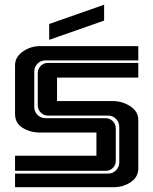

<svg xmlns="http://www.w3.org/2000/svg" viewBox="-20 -784 642 804"><path d="M186 -617.2V-683.6L416 -764.2V-697.8ZM169.9 -531.2Q150.9 -531.2 137.2 -517.6Q123.5 -503.9 123.5 -484.9V-335Q123.5 -315.9 137.5 -302.5Q151.4 -289.1 170.4 -289.1H422.9Q439.9 -289.1 452.4 -276.4Q464.8 -263.7 464.8 -246.6V-110.4Q464.8 -92.8 452.6 -80.8Q440.4 -68.8 422.9 -68.8H43V-131.8H383.8V-229H147.9Q106.9 -229 75 -248.5Q43 -268.1 43 -307.1V-511.2Q43 -543.5 73.2 -566.4Q106.9 -590.8 146 -590.8H559.1V-531.2ZM138.2 -341.8V-478Q138.2 -495.6 150.6 -508.1Q163.1 -520.5 180.2 -520.5H559.1V-459H218.8V-360.8H452.6Q491.2 -360.8 525.1 -339.4Q559.1 -317.9 559.1 -281.2V-77.6Q558.1 -41 526.4 -20.5Q494.6 0 454.6 0H43V-57.1H433.1Q452.1 -57.1 465.8 -70.8Q479.5 -84.5 479.5 -103.5V-252.9Q479.5 -272.5 465.8 -286.1Q452.1 -299.8 433.1 -299.8H181.2Q163.6 -299.8 150.9 -312.5Q138.2 -325.2 138.2 -341.8Z"/></svg>

Font: Ebtekar Inline 2
Style: Inline-2
Weight: 500
Designer: Arman Khorramak
Foundry: Arman Khorramak
Version: Version 2.000